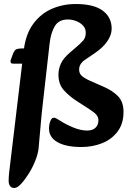

<svg xmlns="http://www.w3.org/2000/svg" viewBox="-20 -716 665 956"><path d="M51 220Q37 220 30 210Q23 200 23 185Q23 164 26 139L99 -471Q109 -548 146 -598Q183 -648 238 -672Q293 -696 357 -696Q447 -696 491.5 -663Q536 -630 536 -573Q536 -543 515 -511.5Q494 -480 453 -452L400 -416Q393 -412 383.5 -399.5Q374 -387 374 -369Q374 -350 387.5 -338Q401 -326 428 -314L496 -284Q540 -265 567.5 -237Q595 -209 595 -159Q595 -100 565.5 -61Q536 -22 488.5 -3Q441 16 385 16Q309 16 266.5 -8Q224 -32 224 -76Q224 -95 230.5 -112.5Q237 -130 248 -130Q252 -130 257 -128Q262 -126 276 -117Q305 -98 343 -82Q381 -66 414 -66Q441 -66 455.5 -80Q470 -94 470 -117Q470 -133 459.5 -145Q449 -157 424 -173L362 -213Q322 -239 296.5 -268.5Q271 -298 271 -344Q271 -372 283 -399Q295 -426 329 -455L349 -472Q382 -500 394.5 -514.5Q407 -529 407 -553Q407 -574 393.5 -588.5Q380 -603 359.5 -611Q339 -619 318 -619Q273 -619 253 -586Q233 -553 227 -499L194 -208Q187 -149 182 -88.5Q177 -28 172 24Q169 50 156 83.5Q143 117 123.5 148Q104 179 85 199.5Q66 220 51 220ZM44 -399Q37 -399 34 -404Q31 -409 33 -416L42 -441Q49 -461 57 -468Q65 -475 96 -475H143L149 -399Z"/></svg>

Font: Alkatra Medium
Style: Regular
Weight: 500
Designer: Suman Bhandary
Version: Version 1.100;gftools[0.9.22]